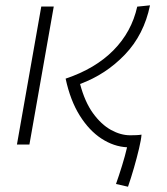

<svg xmlns="http://www.w3.org/2000/svg" viewBox="-20 -542 626 720"><path d="M460 158.2 415 147.9Q426.3 116.2 437.7 79.1Q449.2 42 456.5 10.3Q406.7 7.8 360.6 -22.2Q314.5 -52.2 279.1 -108.6Q243.7 -165 226.1 -247.1Q336.9 -284.2 405.3 -353.3Q473.6 -422.4 494.6 -517.1L542.5 -522Q520 -412.1 448.5 -337.4Q377 -262.7 280.3 -227.1Q297.9 -160.2 328.6 -117.7Q359.4 -75.2 396 -54.9Q432.6 -34.7 468.3 -34.7Q481 -34.7 491.5 -35.2Q502 -35.6 510.7 -37.1Q509.3 -18.1 501.2 15.9Q493.2 49.8 482.2 87.9Q471.2 126 460 158.2ZM43.5 0 134.8 -517.6H181.6L90.3 0Z"/></svg>

Font: CaskaydiaCove NF ExtraLight
Style: Italic
Weight: 200
Italic angle: -10°
Designer: Aaron Bell
Foundry: Saja Typeworks
Version: Version 2111.001; VTT 6.35;Nerd Fonts 3.2.1